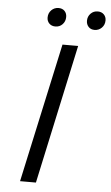

<svg xmlns="http://www.w3.org/2000/svg" viewBox="-57 -866 522 904"><g transform="rotate(5 204.0 -414.0)"><path d="M216 -658H290L148 0H73ZM135 -779Q135 -800 149 -814Q163 -828 183 -828Q201 -828 211.5 -817Q222 -806 222 -789Q222 -768 208.5 -754Q195 -740 175 -740Q157 -740 146 -751Q135 -762 135 -779ZM321 -780Q321 -800 334.5 -814Q348 -828 368 -828Q386 -828 397 -817Q408 -806 408 -789Q408 -768 394 -754Q380 -740 360 -740Q342 -740 331.5 -751.5Q321 -763 321 -780Z"/></g></svg>

Font: LXGW Bright GB
Style: Italic
Weight: 400
Italic angle: -12°
Designer: Christian Thalmann (Catharsis Fonts)
Foundry: LXGW / Christian Thalmann (Catharsis Fonts) / Fontworks Inc.
Version: Version 5.510